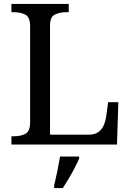

<svg xmlns="http://www.w3.org/2000/svg" viewBox="-20 -734 663 975"><path d="M38 0V-42H51Q85 -42 109 -54.5Q133 -67 133 -114V-600Q133 -647 109 -659.5Q85 -672 51 -672H38V-714H329V-672H316Q283 -672 258.5 -660Q234 -648 234 -604V-50H431Q461 -50 479.5 -63.5Q498 -77 507 -98Q516 -119 519 -140L529 -215H581L574 0ZM255 208Q263 175 271 136Q279 97 285 61H382V71Q373 92 359 119Q345 146 329 173Q313 200 299 221H255Z"/></svg>

Font: Noto Serif Old Uyghur
Style: Regular
Weight: 400
Designer: Lewis McGuffie
Foundry: Google LLC
Version: Version 1.003; ttfautohint (v1.8.4.7-5d5b)